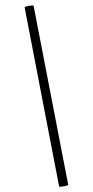

<svg xmlns="http://www.w3.org/2000/svg" viewBox="-60 -767 468 967"><g transform="rotate(5 174.0 -283.5)"><path d="M70 -730 322 152Q323 156 301 162Q279 168 277 164L26 -717Q24 -722 46 -728Q68 -734 70 -730Z"/></g></svg>

Font: Cormorant Unicase SemiBold
Style: Regular
Weight: 600
Designer: Christian Thalmann (Catharsis Fonts)
Foundry: Catharsis Fonts
Version: Version 4.000